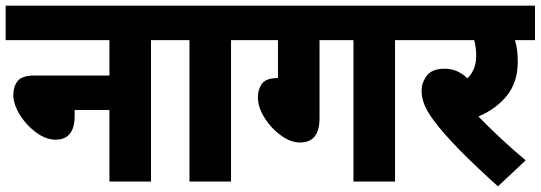

<svg xmlns="http://www.w3.org/2000/svg" viewBox="-20 -642 1912 679"><path d="M0 -622H596V-500H514V0H367V-253H244V-232Q244 -148 176 -148Q150 -148 124 -163Q98 -178 76 -202Q54 -226 40.5 -253.5Q27 -281 27 -306Q27 -335 42 -355Q57 -375 104 -375H367V-500H0Z M797 -500V0H650V-500H582V-622H879V-500Z M1110 -500V-224Q1110 -138 1041 -138Q1015 -138 989 -153Q963 -168 941 -192Q919 -216 905.5 -243.5Q892 -271 892 -297Q892 -326 906.5 -346Q921 -366 963 -366V-500H865V-622H1458V-500H1377V0H1230V-500Z M1839 -75 1741 17Q1664 -52 1604.5 -112.5Q1545 -173 1511 -220Q1489 -250 1480 -274Q1471 -298 1471 -321Q1471 -350 1489.5 -374.5Q1508 -399 1553 -399Q1598 -399 1633 -365Q1664 -395 1664 -445Q1664 -475 1657 -500H1445V-622H1872V-500H1801Q1806 -485 1808.5 -466Q1811 -447 1811 -423Q1811 -353 1774 -305.5Q1737 -258 1672 -230Q1707 -194 1749.5 -154Q1792 -114 1839 -75Z"/></svg>

Font: Noto Sans Devanagari SemiCondensed ExtraBold
Style: Regular
Weight: 800
Width: 4
Designer: Jelle Bosma - Monotype Design Team
Foundry: Monotype Imaging Inc.
Version: Version 2.004; ttfautohint (v1.8.4.7-5d5b)